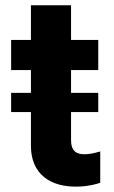

<svg xmlns="http://www.w3.org/2000/svg" viewBox="-20 -696 428 724"><path d="M22 -273.4H96.6V-147.7C95.9 -40.8 168.7 12.1 278.4 7.5C317.5 6 342.7 -1.8 358 -6.7V-125C335.6 -117.9 313.2 -114.3 299 -114.3C268.8 -114.3 247.9 -125.7 247.9 -167.6V-273.4H350.5V-345.9H247.9V-431.8H350.5V-545.5H247.9V-676.1H96.6V-545.5H22V-431.8H96.6V-345.9H22Z"/></svg>

Font: Margiela Sans
Style: Bold
Weight: 700
Designer: Stefan Endress, Andreas Faust
Version: Version 1.100;FEAKit 1.0